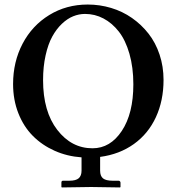

<svg xmlns="http://www.w3.org/2000/svg" viewBox="-20 -678 770 838"><path d="M351.1 -617.2Q324.7 -617.2 299.3 -606.9Q273.9 -596.7 250 -574Q226.1 -551.3 208 -518.3Q189.9 -485.4 179 -436.3Q168 -387.2 168 -328.1Q168 -191.4 230 -111.1Q292 -30.8 383.8 -30.8Q461.4 -30.8 511.7 -106.7Q562 -182.6 562 -310.1Q562 -383.8 544.9 -443.4Q527.8 -502.9 498.5 -540.3Q469.2 -577.6 431.6 -597.4Q394 -617.2 351.1 -617.2ZM335.9 8.8Q272.9 4.4 218.3 -20Q163.6 -44.4 123.3 -85Q83 -125.5 60.1 -183.8Q37.1 -242.2 37.1 -311Q37.1 -408.2 78.6 -487.3Q120.1 -566.4 194.8 -612.3Q269.5 -658.2 362.8 -658.2Q415.5 -658.2 465.1 -643.3Q514.6 -628.4 555.9 -599.6Q597.2 -570.8 628.2 -531.2Q659.2 -491.7 676.5 -439.7Q693.8 -387.7 693.8 -329.1Q693.8 -238.8 660.4 -166.5Q627 -94.2 564.2 -49.3Q501.5 -4.4 417 6.8V66.9Q417 90.3 429.7 100.6Q442.4 110.8 472.2 110.8H498Q501 110.8 503.4 113.3Q505.9 115.7 505.9 119.1V138.2L503.9 140.1Q417 138.2 377.9 138.2L250 140.1L248 138.2V119.1Q248 110.8 254.9 110.8H282.2Q311.5 110.8 323.7 99.9Q335.9 88.9 335.9 66.9Z"/></svg>

Font: Linux Libertine G
Style: Semibold
Weight: 600
Designer: Philipp H. Poll
Foundry: Philipp H. Poll
Version: Version 5.1.1